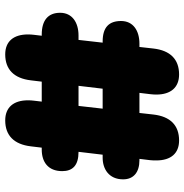

<svg xmlns="http://www.w3.org/2000/svg" viewBox="-5 -701 706 736"><g transform="rotate(90 348.0 -333.0)"><path d="M265.5 -666.5C207.5 -666.5 173.5 -633 166 -568L160 -514.5H147.5C97.5 -514.5 60.5 -490.5 60.5 -444C60.5 -399 83.5 -373.5 139 -373.5H143.5L133 -281H116C66 -281 29 -256.5 29 -210.5C29 -165 57 -140 112.5 -140H117L113.5 -110.5C112.5 -102.5 112 -95 112 -87.5C112 -31.5 139 0 188.5 0C246.5 0 280.5 -34 288 -98.5L293 -140H369.5L366 -110.5C365 -102.5 364.5 -95 364.5 -87.5C364.5 -31.5 392 0 441.5 0C499.5 0 533.5 -34 541 -98.5L546 -140H553.5C600.5 -140 636 -164 636 -218.5C636 -258.5 614 -281 562.5 -281H562L573 -373.5H585C627 -373.5 667.5 -397 667.5 -452C667.5 -492 640.5 -514.5 594 -514.5H589L594 -555.5C595 -564 595 -572 595 -579C595 -635 568 -666.5 518.5 -666.5C460.5 -666.5 426.5 -633 419 -568L413 -514.5H336L341 -556C342 -564.5 342.5 -572 342.5 -579C342.5 -635 315 -666.5 265.5 -666.5ZM386 -281H309L320 -373.5H396.5Z"/></g></svg>

Font: RTM Light Light
Style: Regular
Weight: 300
Designer: after Tyler Finck
Foundry: An Endless Supply
Version: Version 1.000;Glyphs 3.2.1 (3258)